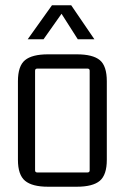

<svg xmlns="http://www.w3.org/2000/svg" viewBox="-20 -702 473 728"><path d="M311 -442H122Q113 -442 113 -434V-56Q113 -48 122 -48H311Q320 -48 320 -56V-434Q320 -442 311 -442ZM48 -96V-394Q48 -452 75 -474Q102 -496 162 -496H271Q332 -496 358.5 -474Q385 -452 385 -394V-96Q385 -39 358.5 -16.5Q332 6 271 6H162Q102 6 75 -16.5Q48 -39 48 -96ZM250 -682 338 -553H275L210 -655H217L145 -553H85L177 -682Z"/></svg>

Font: Gemunu Libre ExtraLight Light
Style: Regular
Weight: 300
Version: Version 1.100